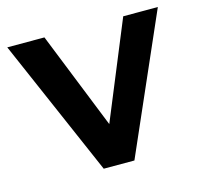

<svg xmlns="http://www.w3.org/2000/svg" viewBox="-83 -573 692 659"><g transform="rotate(-15 263.5 -244.0)"><path d="M408 -488H531L317 0H208L-4 -488H128L266 -143Z"/></g></svg>

Font: wassup Sans
Style: Bold
Weight: 700
Version: Version 2.001